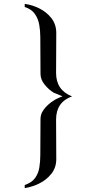

<svg xmlns="http://www.w3.org/2000/svg" viewBox="-20 -873 490 986"><path d="M350 -378Q268 -349 268 -259Q268 -208 268.5 -157.5Q269 -107 269 -56Q269 -13 244.5 18.5Q220 50 183 68.5Q146 87 107 93V77Q143 65 160 41.5Q177 18 182 -13Q187 -44 187 -77Q187 -124 187.5 -170.5Q188 -217 188 -263Q188 -287 203.5 -308.5Q219 -330 241 -346.5Q263 -363 283 -371Q288 -373 292.5 -375Q297 -377 301 -378Q297 -380 292.5 -382Q288 -384 283 -386Q272 -391 269.5 -391.5Q267 -392 256 -397Q232 -411 210 -437.5Q188 -464 188 -494Q188 -541 187.5 -588Q187 -635 187 -682Q187 -715 181.5 -746Q176 -777 159 -801.5Q142 -826 107 -837V-853Q146 -848 183.5 -829Q221 -810 245 -778.5Q269 -747 269 -703Q269 -652 268.5 -600.5Q268 -549 268 -498Q268 -410 350 -378Z"/></svg>

Font: Kaisei HarunoUmi Medium
Style: Regular
Weight: 500
Designer: Font-Kai, 金井和夫
Foundry: KAZUO KANAI
Version: Version 5.003